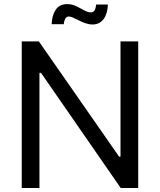

<svg xmlns="http://www.w3.org/2000/svg" viewBox="-20 -933 794 953"><path d="M666 -727.5V0H579.1L183.6 -571.3H175.8V0H87.9V-727.5H172.9L571.3 -155.3H578.1V-727.5ZM439.5 -811.5Q421.9 -811.5 404.8 -817.4Q387.7 -823.2 372.1 -831.3Q356.4 -839.4 343.5 -845.2Q330.6 -851.1 321.8 -851.1Q309.1 -851.1 303.2 -838.9Q297.4 -826.7 296.4 -813H236.3Q237.8 -856 256.3 -884.3Q274.9 -912.6 313.5 -912.6Q332 -912.6 348.1 -906.5Q364.3 -900.4 378.4 -892.1Q392.6 -883.8 405.5 -877.7Q418.5 -871.6 430.7 -871.6Q442.9 -871.6 449 -880.9Q455.1 -890.1 457.5 -910.6H515.6Q514.2 -865.7 494.4 -838.6Q474.6 -811.5 439.5 -811.5Z"/></svg>

Font: Inter V
Style: Weight 400 Optical size 14.0
Weight: 400
Designer: Rasmus Andersson
Foundry: rsms
Version: Version 4.000;git-4fc901f